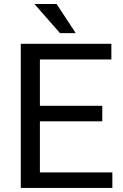

<svg xmlns="http://www.w3.org/2000/svg" viewBox="-20 -927 608 947"><path d="M534.2 -76.7V0H82.5V-710.9H529.3V-633.8H176.8V-405.3H484.4V-328.6H176.8V-76.7ZM259.3 -907.2 353.5 -763.7H275.9L149.9 -907.2Z"/></svg>

Font: Vazirmatn UI FD
Style: Regular
Weight: 400
Designer: Saber Rastikerdar
Foundry: Saber Rastikerdar
Version: Version 33.003